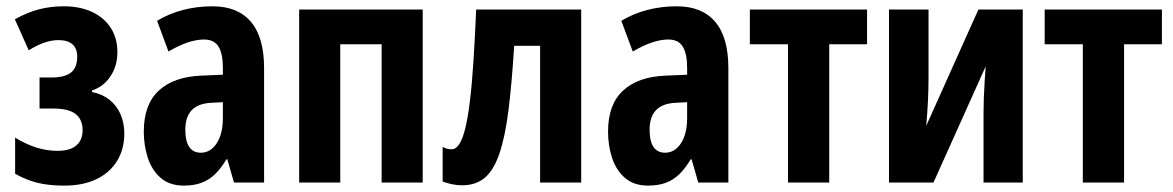

<svg xmlns="http://www.w3.org/2000/svg" viewBox="-20 -577 3707 607"><path d="M181.2 -557.1Q232.9 -557.1 271 -539.3Q309.1 -521.5 330.1 -489Q351.1 -456.5 351.1 -412.1Q351.1 -368.7 329.3 -335.9Q307.6 -303.2 271 -291V-286.1Q303.2 -279.8 325.9 -261.7Q348.6 -243.7 360.8 -216.3Q373 -189 373 -154.8Q373 -106.4 350.8 -69.3Q328.6 -32.2 286.1 -11.2Q243.7 9.8 183.1 9.8Q152.3 9.8 126 6.1Q99.6 2.4 75.7 -5.9Q51.8 -14.2 27.8 -27.8V-142.1Q58.6 -122.6 92.8 -111.3Q127 -100.1 162.1 -100.1Q187.5 -100.1 205.1 -107.4Q222.7 -114.7 231.9 -129.4Q241.2 -144 241.2 -166Q241.2 -186.5 232.2 -201.9Q223.1 -217.3 202.9 -225.6Q182.6 -233.9 148.9 -233.9H105V-332H142.1Q184.1 -332 204.1 -347.4Q224.1 -362.8 224.1 -397.9Q224.1 -423.8 209 -437Q193.8 -450.2 165 -450.2Q142.6 -450.2 119.1 -441.9Q95.7 -433.6 70.8 -418L26.9 -516.1Q68.8 -539.1 105.5 -548.1Q142.1 -557.1 181.2 -557.1Z M651.9 -557.1Q731.4 -557.1 773.2 -508.1Q814.9 -459 814.9 -361.8V0H719.7L698.7 -73.2H695.8Q679.2 -45.4 660.4 -26.9Q641.6 -8.3 617.7 0.7Q593.8 9.8 561.5 9.8Q516.1 9.8 488 -14.6Q460 -39.1 447.3 -78.1Q434.6 -117.2 434.6 -161.1Q434.6 -246.6 481.9 -290.5Q529.3 -334.5 616.7 -337.9L684.6 -340.8V-362.8Q684.6 -407.7 670.7 -429.9Q656.7 -452.1 625 -452.1Q601.6 -452.1 573.7 -442.9Q545.9 -433.6 512.7 -414.1L476.6 -511.2Q513.7 -533.7 558.1 -545.4Q602.5 -557.1 651.9 -557.1ZM684.6 -253.9 647.9 -252Q606.4 -250 586.2 -228.8Q565.9 -207.5 565.9 -167Q565.9 -130.4 578.4 -112.3Q590.8 -94.2 614.7 -94.2Q645.5 -94.2 665 -124Q684.6 -153.8 684.6 -204.1Z M1316.4 -546.9V0H1186.5V-437H1055.7V0H925.8V-546.9Z M1817.4 0H1687.5V-432.1H1605.5Q1598.1 -311.5 1587.4 -227.5Q1576.7 -143.6 1558.8 -91.3Q1541 -39.1 1512.7 -15.1Q1484.4 8.8 1441.4 8.8Q1424.3 8.8 1408.7 5.4Q1393.1 2 1379.4 -2.9V-112.8Q1384.8 -109.4 1392.1 -107.2Q1399.4 -105 1407.7 -105Q1421.4 -105 1432.1 -121.6Q1442.9 -138.2 1451.2 -172.4Q1459.5 -206.5 1465.8 -259.3Q1472.2 -312 1476.8 -383.5Q1481.4 -455.1 1485.4 -546.9H1817.4Z M2119.6 -557.1Q2199.2 -557.1 2241 -508.1Q2282.7 -459 2282.7 -361.8V0H2187.5L2166.5 -73.2H2163.6Q2147 -45.4 2128.2 -26.9Q2109.4 -8.3 2085.4 0.7Q2061.5 9.8 2029.3 9.8Q1983.9 9.8 1955.8 -14.6Q1927.7 -39.1 1915 -78.1Q1902.3 -117.2 1902.3 -161.1Q1902.3 -246.6 1949.7 -290.5Q1997.1 -334.5 2084.5 -337.9L2152.3 -340.8V-362.8Q2152.3 -407.7 2138.4 -429.9Q2124.5 -452.1 2092.8 -452.1Q2069.3 -452.1 2041.5 -442.9Q2013.7 -433.6 1980.5 -414.1L1944.3 -511.2Q1981.4 -533.7 2025.9 -545.4Q2070.3 -557.1 2119.6 -557.1ZM2152.3 -253.9 2115.7 -252Q2074.2 -250 2054 -228.8Q2033.7 -207.5 2033.7 -167Q2033.7 -130.4 2046.1 -112.3Q2058.6 -94.2 2082.5 -94.2Q2113.3 -94.2 2132.8 -124Q2152.3 -153.8 2152.3 -204.1Z M2721.2 -437H2601.6V0H2471.2V-437H2350.6V-546.9H2721.2Z M2915.5 -546.9V-330.1Q2915.5 -311.5 2915 -294.2Q2914.6 -276.9 2913.8 -259.3Q2913.1 -241.7 2911.6 -222.2Q2910.2 -202.6 2908.2 -179.2L3073.2 -546.9H3213.4V0H3089.4V-220.2Q3089.4 -244.1 3090.3 -268.3Q3091.3 -292.5 3092.8 -317.1Q3094.2 -341.8 3096.2 -367.2L2931.2 0H2790.5V-546.9Z M3653.3 -437H3533.7V0H3403.3V-437H3282.7V-546.9H3653.3Z"/></svg>

Font: Open Sans Condensed
Style: Regular
Weight: 400
Width: 3
Designer: Monotype Design Team
Foundry: Monotype Imaging Inc.
Version: Version 3.000